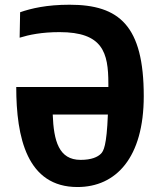

<svg xmlns="http://www.w3.org/2000/svg" viewBox="-20 -762 660 792"><path d="M299.5 9.5C459 9.5 573 -112 573 -365.5C573 -655.5 472.5 -742.5 267 -742.5C173 -742.5 109 -727.5 63 -711.5L61 -606.5C99.5 -618.5 152 -629.5 225.5 -629.5C404 -629.5 427 -545.5 427 -417V-403H47C47 -194.5 91.5 9.5 299.5 9.5ZM197.5 -289.5H425C420 -159.5 407 -139 396.5 -128C383 -114.5 358 -102.5 312.5 -102.5C222.5 -102.5 201.5 -181 197.5 -289.5Z"/></svg>

Font: Monaspace Argon
Style: Bold
Weight: 700
Designer: Riley Cran & the Lettermatic Team
Foundry: Lettermatic
Version: Version 1.000 (Monaspace Argon)